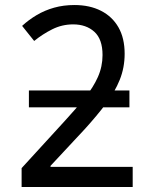

<svg xmlns="http://www.w3.org/2000/svg" viewBox="-20 -744 603 764"><path d="M95 -317V-384H495V-317ZM66 0V-75L238 -263Q283 -312 317 -354Q351 -396 369.5 -437.5Q388 -479 388 -525Q388 -588 355.5 -617.5Q323 -647 271 -647Q227 -647 188 -627.5Q149 -608 116 -581L68 -641Q94 -665 126 -684Q158 -703 195.5 -713.5Q233 -724 276 -724Q337 -724 382 -701Q427 -678 451.5 -635Q476 -592 476 -530Q476 -475 456.5 -426.5Q437 -378 401.5 -331Q366 -284 318 -231L181 -84V-80H508V0Z"/></svg>

Font: Noto Sans Mono SemiCondensed
Style: Regular
Weight: 400
Width: 4
Designer: Monotype Design Team
Foundry: Monotype Imaging Inc.
Version: Version 2.010